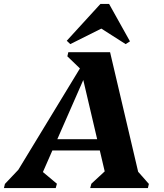

<svg xmlns="http://www.w3.org/2000/svg" viewBox="-75 -955 831 975"><path d="M-55 0 -50 -21 57 -134 -22 -27 381 -690H484L638 -34L591 -123L681 -21L676 0H383L389 -22L497 -122L470 -28L342 -574H359L123 -36L111 -108L214 -22L208 0ZM138 -191 149 -248H486L475 -191ZM348 -591 267 -669 272 -690H425V-591ZM282 -731 264 -748 435 -935H479L585 -745L563 -731L433 -814H448Z"/></svg>

Font: Platypi Light
Style: Bold Italic
Weight: 700
Italic angle: -13°
Version: Version 1.200